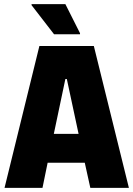

<svg xmlns="http://www.w3.org/2000/svg" viewBox="-20 -911 647 931"><path d="M2 0 171 -688H435L605 0H418L391 -122H211L186 0ZM241 -262H361L304 -528H297ZM242 -745 133 -886V-891H297L368 -750V-745Z"/></svg>

Font: Saira Semi Condensed ExtraBold
Style: Regular
Weight: 800
Width: 4
Designer: Hector Gatti with collaboration of the Omnibus-Type team
Foundry: Omnibus-Type
Version: Version 1.001; ttfautohint (v1.8)